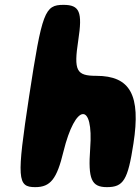

<svg xmlns="http://www.w3.org/2000/svg" viewBox="-20 -820 578 790"><path d="M100 -425C48 -83 51 -50 125 -50C188 -50 214 -84 241 -196C290 -396 366 -404 351 -208C342 -83 356 -50 420 -50C488 -50 506 -79 529 -229C560 -429 516 -508 376 -508C294 -508 283 -529 302 -654C320 -771 308 -800 241 -800C164 -800 153 -771 100 -425Z"/></svg>

Font: Hussar Skorodowane
Style: Ky
Weight: 700
Foundry: Cannot Into Space Fonts
Version: Version 0.892